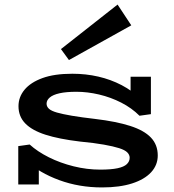

<svg xmlns="http://www.w3.org/2000/svg" viewBox="-20 -807 761 841"><path d="M427 14Q377 14 330 6Q283 -2 239.5 -18Q196 -34 160 -55Q124 -76 97 -104L150 -117V1H60V-167L110 -174Q144 -143 194 -118Q244 -93 302.5 -78.5Q361 -64 419 -64Q466 -64 494.5 -70Q523 -76 535.5 -88Q548 -100 548 -116Q548 -129 537.5 -139.5Q527 -150 502 -158Q477 -166 435 -173.5Q393 -181 330 -187Q238 -198 179 -217Q120 -236 90.5 -266.5Q61 -297 61 -342Q61 -382 87.5 -414Q114 -446 166 -465Q218 -484 297 -484Q356 -484 410.5 -471.5Q465 -459 513 -434Q561 -409 600 -370L552 -352V-471H641V-307L591 -300Q557 -334 511 -357.5Q465 -381 414 -393Q363 -405 315 -405Q270 -405 241 -398.5Q212 -392 198 -380Q184 -368 184 -353Q184 -340 194.5 -330.5Q205 -321 229.5 -314Q254 -307 295 -300Q336 -293 397 -286Q489 -275 550 -255.5Q611 -236 641 -204.5Q671 -173 671 -126Q671 -84 642 -52.5Q613 -21 558.5 -3.5Q504 14 427 14ZM282 -544 247 -592 495 -787 555 -696Z"/></svg>

Font: BioRhyme SemiExpanded SemiBold
Style: Regular
Weight: 600
Width: 6
Designer: Aoife Mooney
Foundry: Aoife Mooney Type
Version: Version 1.600;gftools[0.9.33]